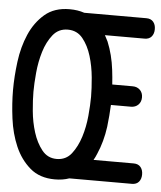

<svg xmlns="http://www.w3.org/2000/svg" viewBox="-53 -786 706 843"><g transform="rotate(5 300.0 -365.0)"><path d="M220 10Q153 10 110.5 -26.5Q68 -63 44 -118.5Q20 -174 11.5 -240Q3 -306 3 -365Q3 -424 11.5 -490Q20 -556 44 -611.5Q68 -667 110.5 -703.5Q153 -740 220 -740Q256 -740 285 -730H559Q579 -730 589.5 -717.5Q600 -705 600 -685Q600 -665 589.5 -652.5Q579 -640 559 -640H384Q391 -627 398 -613Q421 -557 429 -491Q433 -458 435 -427H525Q545 -427 557.5 -414.5Q570 -402 570 -382Q570 -362 557.5 -349.5Q545 -337 525 -337H437Q435 -291 429 -240Q420 -174 396 -119Q390 -104 382 -90H559Q579 -90 589.5 -77.5Q600 -65 600 -45Q600 -25 589.5 -12.5Q579 0 559 0H283Q255 10 220 10ZM220 -80Q261 -80 285.5 -111.5Q310 -143 324 -187.5Q338 -232 342.5 -281Q347 -330 347 -365Q347 -401 342.5 -450Q338 -499 324.5 -543.5Q311 -588 286 -619Q261 -650 220 -650Q179 -650 154 -618.5Q129 -587 115.5 -542.5Q102 -498 97.5 -449Q93 -400 93 -365Q93 -330 97.5 -281Q102 -232 116 -187.5Q130 -143 155 -111.5Q180 -80 220 -80Z"/></g></svg>

Font: Maple Mono Normal
Style: Regular
Weight: 400
Monospace: yes
Designer: subframe7536
Version: Version 7.000